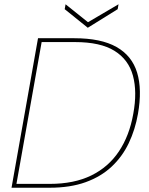

<svg xmlns="http://www.w3.org/2000/svg" viewBox="-20 -879 697 899"><path d="M34 0 158 -700H328Q453 -700 525.5 -659Q598 -618 622 -539Q646 -460 626 -346Q613 -272 583 -209Q553 -146 503 -99Q453 -52 381 -26Q309 0 212 0ZM57 -18H213Q327 -18 407.5 -57.5Q488 -97 537 -170.5Q586 -244 604 -346Q623 -449 602.5 -524.5Q582 -600 516 -641Q450 -682 331 -682H175ZM535 -859 531 -836 391 -749 283 -836 287 -859 392 -775Z"/></svg>

Font: DM Sans 16pt Thin
Style: Italic
Weight: 250
Italic angle: -10°
Version: Version 4.004;gftools[0.9.30]